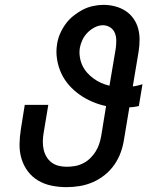

<svg xmlns="http://www.w3.org/2000/svg" viewBox="-20 -763 640 791"><path d="M254 8Q223 8 193 2Q163 -4 137.5 -19Q112 -34 94.5 -57.5Q77 -81 68.5 -109.5Q60 -138 60.5 -169Q61 -200 66 -231L82 -331H179L160 -217Q157 -200 156.5 -182.5Q156 -165 159.5 -148.5Q163 -132 171 -118Q179 -104 192 -94Q205 -84 221.5 -80Q238 -76 255 -76Q272 -76 289 -79Q306 -82 322 -90Q338 -98 351 -110.5Q364 -123 373.5 -138Q383 -153 388.5 -169.5Q394 -186 397 -203L417 -326Q388 -332 360 -344Q332 -356 308 -373Q284 -390 264.5 -412Q245 -434 232.5 -461Q220 -488 215 -519Q210 -550 215 -580Q218 -602 227 -623Q236 -644 249.5 -663Q263 -682 281.5 -697Q300 -712 320 -722.5Q340 -733 362.5 -738Q385 -743 407 -743Q430 -743 453.5 -737Q477 -731 496.5 -718.5Q516 -706 529.5 -687Q543 -668 549 -646Q555 -624 555 -599.5Q555 -575 551 -550L527 -407Q537 -408 547 -410.5Q557 -413 567 -416L552 -326Q542 -324 532.5 -322.5Q523 -321 513 -321L491 -189Q487 -162 477.5 -135.5Q468 -109 451.5 -85Q435 -61 412 -42.5Q389 -24 362.5 -12.5Q336 -1 308.5 3.5Q281 8 254 8ZM431 -410 457 -564Q459 -580 459 -596.5Q459 -613 453 -627.5Q447 -642 433.5 -650.5Q420 -659 404 -659Q387 -659 370.5 -650.5Q354 -642 341 -629Q328 -616 320 -599.5Q312 -583 309 -566Q306 -547 309 -528Q312 -509 319.5 -493Q327 -477 339 -463.5Q351 -450 365.5 -439.5Q380 -429 396.5 -421.5Q413 -414 431 -410Z"/></svg>

Font: Iosevka Slab Medium Extended
Style: Italic
Weight: 500
Width: 7
Italic angle: -9°
Monospace: yes
Designer: Belleve Invis
Foundry: Belleve Invis
Version: Version 11.1.0; ttfautohint (v1.8.3)